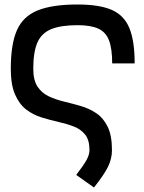

<svg xmlns="http://www.w3.org/2000/svg" viewBox="-20 -652 640 854"><path d="M398 182 319 126Q353 82 365.5 58.5Q378 35 378 16Q378 -29 359 -53Q340 -77 309 -89Q278 -101 240.5 -109.5Q203 -118 165.5 -129.5Q128 -141 97 -164.5Q66 -188 47 -231.5Q28 -275 28 -346Q28 -455 55 -517Q82 -579 147 -605.5Q212 -632 325 -632Q422 -632 477 -608Q532 -584 555.5 -527Q579 -470 579 -370H479Q479 -435 465 -472Q451 -509 417.5 -524.5Q384 -540 325 -540Q250 -540 207 -522Q164 -504 146 -462Q128 -420 128 -346Q128 -295 147 -266.5Q166 -238 197 -223.5Q228 -209 265.5 -200Q303 -191 340.5 -180Q378 -169 409 -148Q440 -127 459 -88Q478 -49 478 16Q478 53 461 88.5Q444 124 398 182Z"/></svg>

Font: Victor Mono Thin
Style: Regular
Weight: 100
Monospace: yes
Designer: Rune Bjørnerås
Version: Version 1.561;gftools[0.9.30]